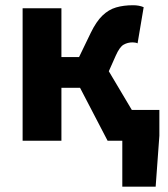

<svg xmlns="http://www.w3.org/2000/svg" viewBox="-20 -527 628 719"><path d="M438 172V0H409.1V-115.3H576.8V-18.6L562.9 172ZM64.7 0V-496.1H210V-313.4H276.1L319.9 -404.1Q340.5 -446.5 363.6 -468.7Q386.7 -491 414.8 -499.2Q442.8 -507.4 478.3 -507.4Q501 -507.4 518 -500.1L495.2 -364.7Q491.2 -366.7 486.2 -367.5Q481.3 -368.3 476.3 -368.3Q458.1 -368.3 443.1 -359.8Q428 -351.4 413.5 -318.7L387.5 -260.2L542.2 0H382.9L279.8 -198.1H210V0Z"/></svg>

Font: Source Sans 3 VF
Style: Regular
Weight: 200
Designer: Paul D. Hunt
Foundry: Adobe
Version: Version 3.046;hotconv 1.0.118;makeotfexe 2.5.65603